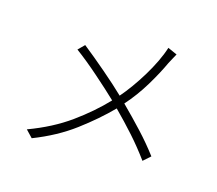

<svg xmlns="http://www.w3.org/2000/svg" viewBox="-121 -878 1199 1063"><g transform="rotate(20 478.0 -346.5)"><path d="M755 -692Q750 -681 742.5 -663.5Q735 -646 729 -632Q705 -565 666.5 -486.5Q628 -408 576 -338Q642 -283 703.5 -227.5Q765 -172 817 -114L779 -74Q725 -136 667.5 -190Q610 -244 546 -298Q476 -213 382 -129Q288 -45 160 18L118 -19Q249 -81 343 -162Q437 -243 507 -331Q480 -353 445.5 -379Q411 -405 374.5 -432Q338 -459 300.5 -484.5Q263 -510 230 -530L262 -568Q294 -547 331 -521.5Q368 -496 405 -469.5Q442 -443 476 -417.5Q510 -392 537 -370Q561 -403 586 -445Q611 -487 633.5 -532.5Q656 -578 673.5 -624Q691 -670 700 -711Z"/></g></svg>

Font: Kinto Sans Light
Style: Regular
Weight: 300
Designer: Authors: Ryoko NISHIZUKA  (kana & ideographs); Paul D. Hunt (Latin, Greek & Cyrillic); Wenlong ZHANG  (bopomofo); Sandol
Foundry: Adobe Systems Incorporated, ookami Inc.
Version: Version 0.001